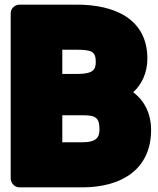

<svg xmlns="http://www.w3.org/2000/svg" viewBox="-20 -768 678 826"><path d="M312 -748H63C47 -748 26 -734 26 -711V0C26 16 40 38 63 38H335C498 38 630 -36 630 -209C630 -279 601 -336 553 -371C590 -405 614 -455 614 -516C614 -689 469 -748 312 -748ZM408 -210C408 -173 389 -156 335 -156H248V-272H341C394 -272 408 -259 408 -210ZM392 -501C392 -466 377 -451 318 -450H248V-554H312C378 -554 392 -544 392 -501Z"/></svg>

Font: Asimov Print
Style: E
Weight: 500
Designer: Google
Version: Version 2.000980; 2014